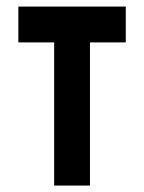

<svg xmlns="http://www.w3.org/2000/svg" viewBox="-20 -576 447 596"><path d="M37 -555.6H370.4V-444.4H259.3V0H148.1V-444.4H37Z"/></svg>

Font: Jersey 15
Style: Regular
Weight: 400
Designer: Sarah Cadigan-Fried
Version: Version 1.001; ttfautohint (v1.8.4.7-5d5b)